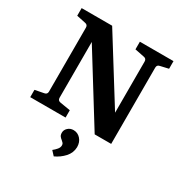

<svg xmlns="http://www.w3.org/2000/svg" viewBox="-182 -710 1017 1068"><g transform="rotate(30 327.0 -176.0)"><path d="M573 -511Q555 -508 555 -490V0H449L152 -479L178 -482V-79Q178 -61 196 -58L262 -47V0H35V-47L92 -58Q110 -61 110 -79V-490Q110 -508 92 -511L35 -523V-572H231L512 -121L487 -118V-490Q487 -508 469 -511L409 -523V-572H625V-523ZM400 111Q399 148 373.5 176Q348 204 313 220L288 193Q301 183 311.5 170.5Q322 158 322 145Q322 134 316 128.5Q310 123 306 119Q299 114 292.5 106Q286 98 286 83Q286 65 300.5 51.5Q315 38 336 38Q363 38 381.5 58.5Q400 79 400 111Z"/></g></svg>

Font: Rasa SemiBold
Style: Regular
Weight: 600
Designer: Anna Giedrys (Yrsa+Rasa design), David Brezina (Yrsa art-direction, Rasa art-direction, design)
Foundry: Rosetta Type Foundry
Version: Version 2.004